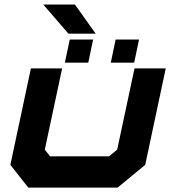

<svg xmlns="http://www.w3.org/2000/svg" viewBox="-20 -850 776 870"><path d="M108 0 27 -103 120 -540H261.5L183 -172L207 -141.5H474L511 -172L589.5 -540H731L638 -103L513 0ZM482 -566 504 -671H610L588 -566ZM274 -566 296 -671H402L380 -566ZM413.5 -697.5H290L176 -829.5H319.5Z"/></svg>

Font: Tourney Expanded Black
Style: Italic
Weight: 900
Width: 7
Italic angle: -12°
Designer: Tyler Finck
Foundry: Etcetera Type Co
Version: Version 1.010; ttfautohint (v1.8.3)